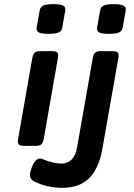

<svg xmlns="http://www.w3.org/2000/svg" viewBox="-20 -695 640 915"><path d="M291.5 -650.9Q291.5 -647 291 -644.5L276.9 -564.5Q273.9 -547.4 259.8 -540.5Q245.6 -533.7 211.4 -533.7Q180.2 -533.7 167.2 -539.3Q154.3 -544.9 154.3 -558.1Q154.3 -562 154.8 -564.5L168.9 -644.5Q171.9 -661.6 185.8 -668.5Q199.7 -675.3 233.9 -675.3Q264.6 -675.3 278.1 -669.4Q291.5 -663.6 291.5 -650.9ZM579.6 -650.9Q579.6 -647 579.1 -644.5L564.9 -564.5Q562 -547.4 547.9 -540.5Q533.7 -533.7 499.5 -533.7Q468.3 -533.7 455.3 -539.3Q442.4 -544.9 442.4 -558.1Q442.4 -562 442.9 -564.5L457 -644.5Q460 -661.6 473.9 -668.5Q487.8 -675.3 522 -675.3Q552.7 -675.3 566.2 -669.4Q579.6 -663.6 579.6 -650.9ZM257.3 -430.7Q257.3 -428.2 256.3 -420.4L188 -30.8Q185.1 -14.2 176.8 -7.1Q168.5 0 151.9 0H91.3Q77.6 0 71.3 -4.9Q64.9 -9.8 64.9 -20.5Q64.9 -22.9 65.9 -30.8L134.3 -420.4Q137.2 -437 145.5 -444.1Q153.8 -451.2 170.4 -451.2H231Q244.6 -451.2 251 -446.3Q257.3 -441.4 257.3 -430.7ZM545.4 -430.7Q545.4 -428.2 544.4 -420.4L467.8 14.6Q451.2 107.9 405 154.1Q358.9 200.2 275.4 200.2Q242.2 200.2 207 192.4Q171.9 184.6 141.6 168.9Q122.6 158.7 122.6 139.2Q122.6 125 131.8 102.1Q148.4 60.5 170.4 60.5Q177.2 60.5 183.6 63.5Q205.6 72.8 229.2 78.6Q252.9 84.5 270.5 84.5Q334 84.5 347.2 8.3L422.4 -420.4Q425.3 -437 433.6 -444.1Q441.9 -451.2 458.5 -451.2H519Q532.7 -451.2 539.1 -446.3Q545.4 -441.4 545.4 -430.7Z"/></svg>

Font: Courier Prime Sans
Style: Bold Italic
Weight: 700
Italic angle: -10°
Designer: Alan Dague-Greene
Foundry: Quote-Unquote Apps
Version: Version 3.020